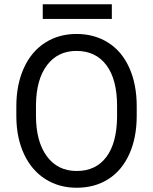

<svg xmlns="http://www.w3.org/2000/svg" viewBox="-20 -882 728 912"><path d="M629.4 -332.5Q629.4 -228 594.2 -150.1Q559.1 -72.3 494.6 -31.2Q430.2 9.8 344.2 9.8Q260.3 9.8 195.3 -31.5Q130.4 -72.8 94.5 -149.2Q58.6 -225.6 57.6 -326.2V-377.4Q57.6 -480 93.3 -558.6Q128.9 -637.2 194.1 -679Q259.3 -720.7 343.3 -720.7Q428.7 -720.7 493.9 -679.4Q559.1 -638.2 594.2 -559.8Q629.4 -481.4 629.4 -377.4ZM536.1 -378.4Q536.1 -504.9 485.4 -572.5Q434.6 -640.1 343.3 -640.1Q254.4 -640.1 203.4 -572.5Q152.3 -504.9 150.9 -384.8V-332.5Q150.9 -210 202.4 -139.9Q253.9 -69.8 344.2 -69.8Q435.1 -69.8 484.9 -136Q534.7 -202.1 536.1 -325.7ZM511.2 -792H183.1V-861.8H511.2Z"/></svg>

Font: SteelSelectRoboto
Style: Roboto-Regular
Weight: 400
Designer: Google
Version: Version 2.137; 2017